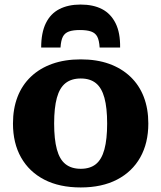

<svg xmlns="http://www.w3.org/2000/svg" viewBox="-20 -812 709 844"><path d="M334 -792Q280 -792 241 -772Q202 -752 181.5 -710Q161 -668 161 -603H246Q248 -635 256.5 -651Q265 -667 283 -673.5Q301 -680 331 -680Q362 -680 380.5 -673.5Q399 -667 407.5 -651Q416 -635 418 -603H508Q509 -668 488 -710Q467 -752 428.5 -772Q390 -792 334 -792ZM632 -269Q632 -183 596.5 -120Q561 -57 494.5 -22.5Q428 12 335 12Q241 12 174.5 -22.5Q108 -57 72.5 -120Q37 -183 37 -269Q37 -334 57 -386Q77 -438 116 -475Q155 -512 210 -531.5Q265 -551 335 -551Q405 -551 459.5 -531.5Q514 -512 553 -475Q592 -438 612 -386Q632 -334 632 -269ZM218 -269Q218 -200 230 -155.5Q242 -111 268 -90.5Q294 -70 335 -70Q376 -70 401.5 -90.5Q427 -111 439 -155.5Q451 -200 451 -269Q451 -338 439 -382Q427 -426 401.5 -446.5Q376 -467 335 -467Q294 -467 268 -446.5Q242 -426 230 -382Q218 -338 218 -269Z"/></svg>

Font: Roboto Serif 20pt
Style: Bold
Weight: 700
Version: Version 1.008